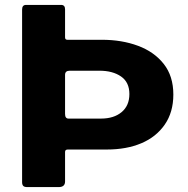

<svg xmlns="http://www.w3.org/2000/svg" viewBox="-20 -762 764 782"><path d="M686 -377Q686 -305 651 -254.5Q616 -204 555.5 -178.5Q495 -153 415 -153H256Q245 -153 245 -143V-23Q245 0 219 0H91Q79 0 74.5 -5Q70 -10 70 -20V-723Q70 -742 86 -742H229Q245 -742 245 -724V-610Q245 -600 254 -600H395Q476 -600 542 -575.5Q608 -551 647 -501.5Q686 -452 686 -377ZM507 -379Q507 -427 473 -450.5Q439 -474 385 -474H264Q245 -474 245 -457V-298Q245 -279 259 -279H391Q444 -279 475.5 -305.5Q507 -332 507 -379Z"/></svg>

Font: Libre Franklin Thin
Style: Bold
Weight: 700
Version: Version 3.000